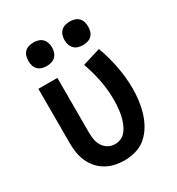

<svg xmlns="http://www.w3.org/2000/svg" viewBox="-181 -864 912 990"><g transform="rotate(-30 275.0 -369.0)"><path d="M271 12Q243 12 215.5 6Q188 0 163.5 -14Q139 -28 120.5 -49Q102 -70 90.5 -95.5Q79 -121 74.5 -149Q70 -177 70 -205V-530H183V-205Q183 -184 186.5 -163Q190 -142 201 -124Q212 -106 231 -95.5Q250 -85 271 -85Q287 -85 302 -90.5Q317 -96 328.5 -107.5Q340 -119 347.5 -133Q355 -147 360.5 -162Q366 -177 369.5 -192.5Q373 -208 375 -224Q377 -240 378 -256Q379 -272 379 -287Q379 -347 367.5 -405Q356 -463 336 -519L443 -552Q466 -488 479 -421.5Q492 -355 492 -288Q492 -253 487.5 -218Q483 -183 473 -149.5Q463 -116 445 -85Q427 -54 401 -31Q375 -8 340.5 2Q306 12 271 12ZM383 -610Q369 -610 355 -614Q341 -618 331 -628Q321 -638 316.5 -652Q312 -666 312 -680Q312 -694 316.5 -708Q321 -722 331 -732Q341 -742 355 -746Q369 -750 383 -750Q397 -750 411 -746Q425 -742 435 -732Q445 -722 449 -708Q453 -694 453 -680Q453 -666 449 -652Q445 -638 435 -628Q425 -618 411 -614Q397 -610 383 -610ZM167 -610Q153 -610 139 -614Q125 -618 115 -628Q105 -638 101 -652Q97 -666 97 -680Q97 -694 101 -708Q105 -722 115 -732Q125 -742 139 -746Q153 -750 167 -750Q181 -750 195 -746Q209 -742 219 -732Q229 -722 233.5 -708Q238 -694 238 -680Q238 -666 233.5 -652Q229 -638 219 -628Q209 -618 195 -614Q181 -610 167 -610Z"/></g></svg>

Font: Lode Term
Style: Bold
Weight: 700
Monospace: yes
Designer: Belleve Invis
Foundry: Belleve Invis
Version: Version 29.2.0